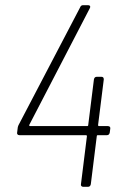

<svg xmlns="http://www.w3.org/2000/svg" viewBox="-20 -720 481 740"><path d="M405 -224 403 -209Q401 -199 392 -199H357Q353 -199 353 -195L330 -10Q328 0 319 0H301Q296 0 293.5 -3Q291 -6 292 -10L315 -195Q315 -197 314 -198Q313 -199 312 -199H55Q50 -199 47.5 -202Q45 -205 46 -209L48 -225Q48 -230 51 -237L289 -692Q292 -700 300 -700H320Q325 -700 327 -696.5Q329 -693 326 -688L93 -239Q92 -237 93 -235.5Q94 -234 96 -234H316Q320 -234 320 -238L342 -414Q344 -424 353 -424H371Q380 -424 380 -414L358 -238Q358 -236 359 -235Q360 -234 361 -234H396Q401 -234 403.5 -231Q406 -228 405 -224Z"/></svg>

Font: Barlow Semi Condensed ExLight
Style: Italic
Weight: 275
Width: 4
Italic angle: -7°
Designer: Jeremy Tribby
Foundry: Tribby Type
Version: Version 1.408